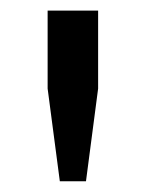

<svg xmlns="http://www.w3.org/2000/svg" viewBox="-20 -749 275 362"><path d="M142.1 -407.2H92.8L69.8 -582V-729H165V-582Z"/></svg>

Font: Lumene Sans Expanded Medium
Style: Regular
Weight: 500
Width: 7
Designer: Deni Anggara
Version: Version 1.003;Glyphs 3.1.2 (3151)